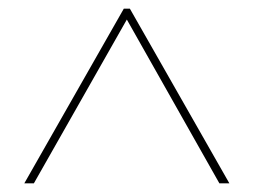

<svg xmlns="http://www.w3.org/2000/svg" viewBox="-20 -720 582 442"><path d="M36 -298 265 -700H279L508 -298H485L272 -675L58 -298Z"/></svg>

Font: DM Sans 10pt Thin
Style: Regular
Weight: 250
Version: Version 4.004;gftools[0.9.30]